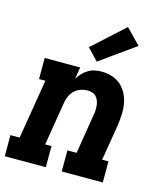

<svg xmlns="http://www.w3.org/2000/svg" viewBox="-117 -878 834 967"><g transform="rotate(15 299.5 -394.5)"><path d="M-1 0V-110H47L98 -420H65V-530H250L240 -469Q250 -485 263 -498.5Q276 -512 292 -521.5Q308 -531 325.5 -534.5Q343 -538 361 -538Q389 -538 415.5 -529.5Q442 -521 462 -503Q482 -485 494 -460.5Q506 -436 510.5 -409Q515 -382 513.5 -353Q512 -324 508 -296L477 -110H510V0H296V-110H344L377 -314Q380 -327 380.5 -340Q381 -353 380 -365.5Q379 -378 374.5 -390Q370 -402 362 -411Q354 -420 341.5 -424Q329 -428 316 -428Q299 -428 281.5 -422Q264 -416 250.5 -404Q237 -392 229 -375Q221 -358 218 -341L180 -110H213V0ZM323 -580 266 -640 430 -789 506 -711Z"/></g></svg>

Font: Iosevka Curly Slab XBdExObl
Style: Regular
Weight: 800
Width: 7
Italic angle: -9°
Monospace: yes
Designer: Belleve Invis
Foundry: Belleve Invis
Version: Version 11.1.0; ttfautohint (v1.8.3)